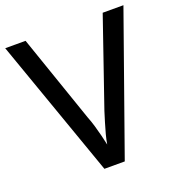

<svg xmlns="http://www.w3.org/2000/svg" viewBox="-129 -822 869 931"><g transform="rotate(-20 305.0 -357.0)"><path d="M610 -714 357 0H252L0 -714H105L261 -262Q271 -237 279 -209.5Q287 -182 293.5 -156Q300 -130 305 -106Q309 -130 316 -156.5Q323 -183 331.5 -210.5Q340 -238 348 -264L503 -714Z"/></g></svg>

Font: Noto Sans New Tai Lue Medium
Style: Regular
Weight: 500
Version: Version 2.003